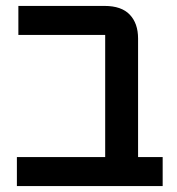

<svg xmlns="http://www.w3.org/2000/svg" viewBox="-20 -628 598 648"><path d="M37 -98H335V-510H42V-608H333Q390 -608 418 -578.5Q446 -549 446 -498V-98H529V0H37Z"/></svg>

Font: IBM Plex Sans Hebrew Medm
Style: Regular
Weight: 500
Designer: Mike Abbink, Paul van der Laan, Pieter van Rosmalen, Yanek Iontef
Foundry: Bold Monday
Version: Version 1.3